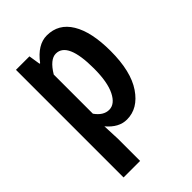

<svg xmlns="http://www.w3.org/2000/svg" viewBox="-227 -656 955 955"><g transform="rotate(-45 250.0 -179.0)"><path d="M60.5 205.1V-551.8H155.3L165 -490.2H168.9Q224.6 -564.5 290 -564.5Q372.1 -564.5 416 -491.7Q460 -418.9 460 -285.2Q460 -141.6 407.2 -64Q354.5 13.7 276.4 13.7Q219.7 13.7 172.9 -42L176.8 49.8V205.1ZM339.8 -282.2Q339.8 -468.8 257.8 -468.8Q216.8 -468.8 176.8 -402.3V-127Q208 -83 248 -83Q288.1 -83 314 -134.8Q339.8 -186.5 339.8 -282.2Z"/></g></svg>

Font: Gen Shin Gothic Monospace Medium
Style: Regular
Weight: 500
Designer: [Source Han Sans]
Ryoko NISHIZUKA  (kana & ideographs); Paul D. Hunt (Latin, Greek & Cyrillic); Wenlong ZHANG  (bopomofo
Version: Version 1.002.20150607